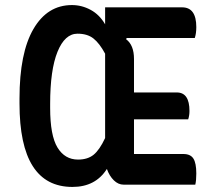

<svg xmlns="http://www.w3.org/2000/svg" viewBox="-20 -729 840 758"><path d="M264 -709Q303 -709 338 -690Q373 -671 395 -633V-700H699Q755 -700 755 -622Q755 -597 749 -579H480L478 -574Q509 -551 509 -496V-364H678Q728 -364 728 -291Q728 -273 723 -258H509V-121H704Q732 -121 743.5 -103Q755 -85 755 -44Q755 -31 754 -19.5Q753 -8 751 0H468Q447 0 429.5 -17Q412 -34 402 -62Q357 9 266 9Q57 9 57 -320V-340Q57 -520 112 -614.5Q167 -709 264 -709ZM178 -303Q178 -194 207 -146.5Q236 -99 288 -99Q326 -99 349.5 -118Q373 -137 395 -184V-517Q373 -558 349 -577Q325 -596 286 -596Q236 -596 207 -524.5Q178 -453 178 -319Z"/></svg>

Font: Recursive Sn Csl St SmB
Style: Regular
Weight: 600
Version: Version 1.079;hotconv 1.0.112;makeotfexe 2.5.65598; ttfautoh